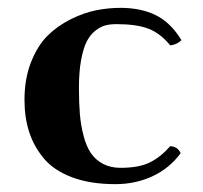

<svg xmlns="http://www.w3.org/2000/svg" viewBox="-20 -464 522 494"><path d="M279.8 -401.9Q263.7 -401.9 251.2 -398.7Q238.8 -395.5 225.3 -385Q211.9 -374.5 203.1 -357.2Q194.3 -339.8 188.7 -309.6Q183.1 -279.3 183.1 -237.8Q183.1 -199.7 185.5 -170.4Q188 -141.1 195.1 -114.3Q202.1 -87.4 213.9 -70.1Q225.6 -52.7 244.9 -42.5Q264.2 -32.2 290 -32.2Q336.9 -32.2 364.7 -45.7Q392.6 -59.1 418 -87.9Q437.5 -86.9 444.8 -69.8Q416 -30.8 372.3 -10.5Q328.6 9.8 276.9 9.8Q212.4 9.8 165.5 -7.8Q118.7 -25.4 92.8 -56.4Q66.9 -87.4 54.9 -124.8Q43 -162.1 43 -207Q43 -261.2 59.8 -304Q76.7 -346.7 102.5 -372.3Q128.4 -397.9 162.6 -414.8Q196.8 -431.6 228 -437.7Q259.3 -443.8 290 -443.8Q342.8 -443.8 381.1 -424.8Q419.4 -405.8 446.8 -360.8Q436.5 -349.6 418 -347.2Q392.6 -378.4 362.1 -390.1Q331.5 -401.9 279.8 -401.9Z"/></svg>

Font: Linux Libertine G
Style: Bold
Weight: 700
Designer: Philipp H. Poll
Foundry: Philipp H. Poll
Version: Version 5.0.3